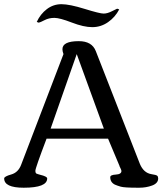

<svg xmlns="http://www.w3.org/2000/svg" viewBox="-21 -878 769 898"><path d="M526.9 -837.4 536.6 -834Q517.6 -797.4 484.1 -774.2Q450.7 -751 410.6 -751Q370.6 -751 314.5 -772.7Q258.3 -794.4 233.2 -794.4Q208 -794.4 187.3 -783.7Q166.5 -772.9 160.2 -772L150.9 -775.4Q168 -812.5 198.2 -835.4Q228.5 -858.4 266.4 -858.4Q304.2 -858.4 375 -836.4Q445.8 -814.5 463.6 -814.5Q481.4 -814.5 502.9 -825.7Q524.4 -836.9 526.9 -837.4ZM718.8 -43.5Q718.8 -21 690.9 -10.5Q663.1 0 629.9 0H624Q560.5 0 543.7 -4.9Q526.9 -9.8 516.1 -14.6Q494.6 -25.4 494.6 -49.3Q494.6 -60.1 520.8 -61.5Q546.9 -63 546.9 -78.1Q546.9 -83.5 537.6 -101.6H538.1L484.4 -229.5H196.8Q144.5 -91.8 144.5 -79.6Q144.5 -67.4 150.9 -65.4L150.4 -65.9Q153.8 -64 167 -60.5Q199.7 -52.7 199.7 -43.5Q199.7 0 89.8 0Q-1.5 0 -1.5 -43.5Q-1.5 -52.7 31.5 -62Q64.5 -71.3 78.1 -107.9L275.9 -625Q271 -638.2 271 -647.9Q271 -685.5 347.7 -685.5Q409.2 -685.5 427.2 -638.7L633.3 -111.3Q650.9 -69.3 687 -63.5Q710 -60.1 714.4 -55.9Q718.8 -51.8 718.8 -43.5ZM215.8 -276.4H464.8L337.9 -625Z"/></svg>

Font: Corben
Style: Regular
Weight: 400
Designer: vernon adams
Foundry: vernon adams
Version: Version 1.101